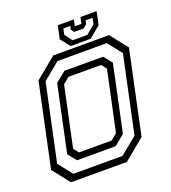

<svg xmlns="http://www.w3.org/2000/svg" viewBox="-151 -962 956 1073"><g transform="rotate(-20 326.5 -425.0)"><path d="M86 0 5 -103 110 -597 235 -700H567L648 -597L543 -103L418 0ZM185 -141.5H379L416 -172L492 -528L468 -558.5H274L237 -528L161 -172ZM114.5 -40H407L508.5 -123.5L605.5 -579L539.5 -662.5H246.5L145.5 -579L48.5 -123.5ZM159.5 -104 119.5 -154.5 203 -548 264.5 -598H494.5L534.5 -548L451 -154.5L389.5 -104ZM344.5 -716 300 -772 316.5 -850H412.5L404.5 -812H443.5L451.5 -850H547.5L531 -772L463.5 -716ZM366 -742.5H453.5L506 -787L513.5 -822.5H472.5L468 -802L446.5 -783.5H390L376.5 -802L381 -822.5H340L332.5 -787Z"/></g></svg>

Font: Tourney
Style: Italic
Weight: 400
Italic angle: -12°
Version: Version 1.015